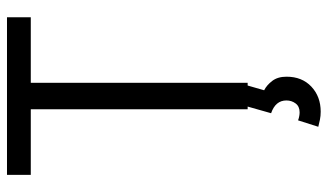

<svg xmlns="http://www.w3.org/2000/svg" viewBox="-215 -517 942 552"><g transform="rotate(-90 256.0 -241.0)"><path d="M29.3 -691.9H482.4V-623.5H293.9V0H217.8V-623.5H29.3ZM209 149.4Q226.1 149.4 234.6 137.9Q243.2 126.5 243.2 111.3Q243.2 80.1 206.5 67.4L225.6 0H286.1L272.5 47.4Q287.1 54.7 299.3 70.6Q311.5 86.4 311.5 111.8Q311.5 156.2 283 183.1Q254.4 210 210.9 210Q198.7 210 188 207.8Q177.2 205.6 167.5 203.1L186 145Q192.9 147.5 198.5 148.4Q204.1 149.4 209 149.4Z"/></g></svg>

Font: Gidole
Style: Regular
Weight: 400
Version: Version 2.100; ttfautohint (v1.8.4.7-5d5b)